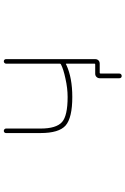

<svg xmlns="http://www.w3.org/2000/svg" viewBox="160 -744 679 1040"><g transform="rotate(-90 500.0 -224.5)"><path d="M595.7 82V-24.4Q595.7 -34.2 602.5 -41.5Q609.4 -48.8 620.1 -48.8H670.9Q674.8 -48.8 674.8 -52.7V-204.1Q674.8 -209 670.9 -207L668 -205.1Q598.6 -172.9 494.1 -172.9Q381.8 -172.9 339.8 -209Q298.8 -245.1 298.8 -344.7V-532.2Q298.8 -537.1 302.2 -540.5Q305.7 -543.9 310.5 -543.9Q315.4 -543.9 319.3 -540.5Q323.2 -537.1 323.2 -532.2V-344.7Q323.2 -259.8 358.4 -228.5Q392.6 -198.2 494.1 -198.2Q542 -198.2 593.8 -210Q644.5 -220.7 670.9 -234.4Q674.8 -236.3 674.8 -241.2V-532.2Q674.8 -537.1 678.7 -540.5Q682.6 -543.9 687.5 -543.9Q692.4 -543.9 695.8 -540.5Q699.2 -537.1 699.2 -532.2V-48.8Q699.2 -38.1 692.4 -31.2Q685.5 -24.4 674.8 -24.4H625Q621.1 -24.4 621.1 -19.5V82Q621.1 87.9 617.2 91.3Q613.3 94.7 607.9 94.7Q602.5 94.7 599.1 91.3Q595.7 87.9 595.7 82Z"/></g></svg>

Font: Rounded-X Mgen+ 2m thin
Style: Regular
Weight: 100
Designer: [Source Han Sans]
Ryoko NISHIZUKA  (kana & ideographs); Paul D. Hunt (Latin, Greek & Cyrillic); Wenlong ZHANG  (bopomofo
Version: Version 1.059.20150602